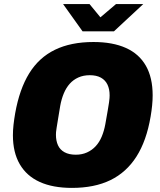

<svg xmlns="http://www.w3.org/2000/svg" viewBox="-20 -905 781 937"><path d="M331 12Q238 12 174 -17Q110 -46 76.5 -103.5Q43 -161 43 -245Q43 -270 46 -296.5Q49 -323 54 -352Q75 -470 122.5 -547Q170 -624 248 -662Q326 -700 436 -700Q530 -700 594.5 -671Q659 -642 692 -584Q725 -526 725 -440Q725 -417 722.5 -391Q720 -365 715 -336Q695 -218 646 -141Q597 -64 519 -26Q441 12 331 12ZM350 -150Q380 -150 404.5 -161Q429 -172 447 -191.5Q465 -211 476.5 -238.5Q488 -266 494 -299Q501 -339 505.5 -364.5Q510 -390 512 -404.5Q514 -419 514.5 -426.5Q515 -434 515 -440Q515 -470 504.5 -492Q494 -514 472.5 -526Q451 -538 418 -538Q387 -538 362.5 -527Q338 -516 320.5 -496.5Q303 -477 291.5 -449.5Q280 -422 274 -389Q267 -348 263 -322.5Q259 -297 256.5 -282.5Q254 -268 253.5 -260.5Q253 -253 253 -247Q253 -218 263 -196Q273 -174 295 -162Q317 -150 350 -150ZM679 -885 536 -752H383L288 -885H417L491 -795H440L546 -885Z"/></svg>

Font: Archivo SemiCondensed Black
Style: Italic
Weight: 900
Width: 4
Italic angle: -10°
Designer: Hector Gatti
Foundry: Omnibus-Type
Version: Version 2.001